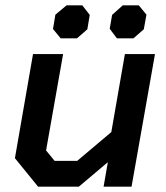

<svg xmlns="http://www.w3.org/2000/svg" viewBox="-20 -701 623 721"><path d="M36 -107 104 -498H217L153 -136L185 -97H270L398 -205L449 -498H562L474 0H369L385 -92L276 0H123ZM179 -592 188 -646 230 -681H289L317 -645L308 -591L269 -557H208ZM392 -593 401 -645 441 -681H501L530 -646L520 -591L481 -557H419Z"/></svg>

Font: Chakra Petch SemiBold
Style: Italic
Weight: 600
Italic angle: -10°
Designer: Katatrad Aksorn Co.,Ltd.
Foundry: Cadson Demak Co.,Ltd.
Version: Version 1.000; ttfautohint (v1.6)